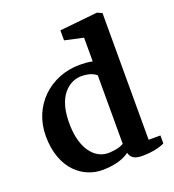

<svg xmlns="http://www.w3.org/2000/svg" viewBox="-145 -908 940 1035"><g transform="rotate(-20 325.5 -390.0)"><path d="M265.6 12.7C348.1 12.7 397.5 -9.8 422.9 -29.3C429.7 3.4 456.5 14.6 494.6 14.6C553.2 14.6 601.1 2 623.5 -10.3V-55.7H555.7V-782.7L527.8 -794.9L310.5 -772.5V-715.3L417 -691.9V-555.7C390.1 -561.5 364.7 -562.5 343.8 -562.5C176.3 -562.5 41.5 -438.5 41.5 -264.2C41.5 -69.3 160.2 12.7 265.6 12.7ZM306.2 -64.5C239.7 -76.7 181.2 -151.4 184.1 -295.4C186.5 -464.8 281.2 -502 330.1 -502C368.7 -502 397 -493.2 417 -476.1V-83C403.3 -74.2 380.4 -65.9 349.1 -64C335.4 -62 321.3 -62 306.2 -64.5Z"/></g></svg>

Font: Merriweather
Style: Bold
Weight: 700
Designer: Eben Sorkin ( eben@eyebytes.com )
Foundry: Sorkin Type Co.
Version: Version 1.003